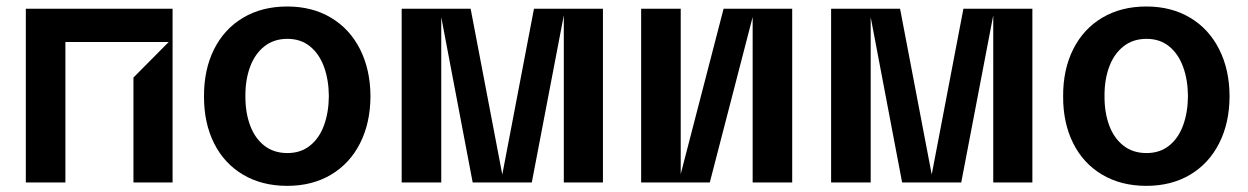

<svg xmlns="http://www.w3.org/2000/svg" viewBox="-20 -573 3919 603"><path d="M522 -545.5V0H399.1V-329.5L509.9 -441.1H185.4V0H61.1V-545.5Z M620.7 -270.6Q620.4 -354.4 652.3 -418.3Q684.3 -482.2 743.6 -517.4Q802.9 -552.6 882.1 -552.6Q960.6 -552.6 1019.5 -517.4Q1078.5 -482.2 1110.8 -418.3Q1143.1 -354.4 1143.5 -270.6Q1143.1 -186.8 1110.8 -123Q1078.5 -59.3 1019.5 -24.3Q960.6 10.7 882.1 10.7Q802.9 10.7 743.6 -24.3Q684.3 -59.3 652.3 -123Q620.4 -186.8 620.7 -270.6ZM1012.8 -271.3Q1012.4 -322.1 997.7 -362.7Q983 -403.4 953.8 -427.2Q924.7 -451 882.8 -451Q839.8 -451 810 -427.2Q780.2 -403.4 765.3 -362.7Q750.4 -322.1 750.7 -271.3Q750.4 -220.2 765.3 -179.7Q780.2 -139.2 809.8 -115.8Q839.5 -92.3 882.8 -92.3Q924.7 -92.3 953.8 -115.8Q983 -139.2 997.7 -179.7Q1012.4 -220.2 1012.8 -271.3Z M1365.8 0H1241.5V-545.5H1458.1L1557.5 -24.9L1657 -545.5H1873.6V0H1750.7V-524.9L1650.2 0H1464.5L1365.8 -519.2Z M1993.6 -545.5H2117.9V-26.3L2252.5 -545.5H2468V0H2343.8V-519.5L2209.2 0H1993.6Z M2714.5 0H2590.2V-545.5H2806.8L2906.2 -24.9L3005.7 -545.5H3222.3V0H3099.4V-524.9L2998.9 0H2813.2L2714.5 -519.2Z M3318.9 -270.6Q3318.5 -354.4 3350.5 -418.3Q3382.5 -482.2 3441.8 -517.4Q3501.1 -552.6 3580.3 -552.6Q3658.7 -552.6 3717.7 -517.4Q3776.6 -482.2 3808.9 -418.3Q3841.3 -354.4 3841.6 -270.6Q3841.3 -186.8 3808.9 -123Q3776.6 -59.3 3717.7 -24.3Q3658.7 10.7 3580.3 10.7Q3501.1 10.7 3441.8 -24.3Q3382.5 -59.3 3350.5 -123Q3318.5 -186.8 3318.9 -270.6ZM3710.9 -271.3Q3710.6 -322.1 3695.8 -362.7Q3681.1 -403.4 3652 -427.2Q3622.9 -451 3581 -451Q3538 -451 3508.2 -427.2Q3478.3 -403.4 3463.4 -362.7Q3448.5 -322.1 3448.9 -271.3Q3448.5 -220.2 3463.4 -179.7Q3478.3 -139.2 3508 -115.8Q3537.6 -92.3 3581 -92.3Q3622.9 -92.3 3652 -115.8Q3681.1 -139.2 3695.8 -179.7Q3710.6 -220.2 3710.9 -271.3Z"/></svg>

Font: Riot Sans
Style: Bold
Weight: 600
Designer: Rasmus Andersson
Foundry: rsms
Version: Version 4.001